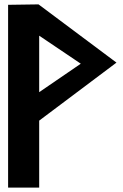

<svg xmlns="http://www.w3.org/2000/svg" viewBox="-20 -857 561 877"><path d="M159 -694 349 -566 159 -436ZM17 -835V0H159V-306L512 -571L156 -837Z"/></svg>

Font: Ny Stormning
Style: Hf
Weight: 700
Designer: Robert Jablonski, Mew Too
Foundry: Cannot Into Space Fonts
Version: Version 0.90